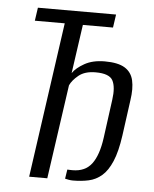

<svg xmlns="http://www.w3.org/2000/svg" viewBox="-47 -631 537 671"><g transform="rotate(5 222.0 -295.5)"><path d="M80.1 0 157.3 -544.8H52.4L59.1 -591H333.3L326.6 -544.8H220.9L196.4 -373.5Q208.8 -392.1 237.6 -408.3Q266.5 -424.5 308.6 -424.5Q355 -424.5 378.8 -409.9Q402.6 -395.3 409.1 -366.8Q415.6 -338.3 409.3 -296.8L392.2 -171.8Q384.2 -114.8 369.5 -80.5Q354.9 -46.1 334.4 -28.5Q313.9 -11 288.5 -5.5Q263.2 0 233.5 0Q226.6 0 218.8 -1.3Q210.9 -2.6 205.8 -4L210.8 -36.4Q215.1 -36.1 220 -36Q224.8 -35.8 229.1 -35.8Q273.4 -35.8 296.4 -66.2Q319.3 -96.6 327.7 -157.7L346 -293.1Q352.3 -337.9 340.3 -360.8Q328.3 -383.6 279.9 -383.6Q242.1 -383.6 220.4 -365.8Q198.8 -348 190.9 -330.2L143.7 0Z"/></g></svg>

Font: Alumni Sans SC Thin
Style: Italic
Weight: 100
Italic angle: -8°
Designer: Robert E. Leuschke
Foundry: Robert E. Leuschke
Version: Version 1.016